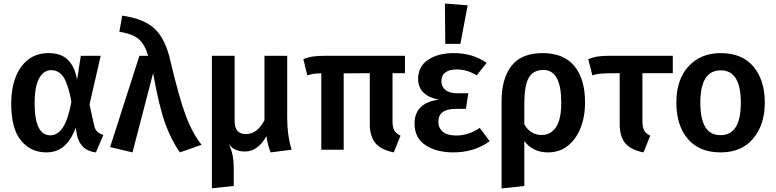

<svg xmlns="http://www.w3.org/2000/svg" viewBox="-20 -843 4369 1081"><path d="M520 15Q435 6 414 -79L406 -124Q381 -55 340.5 -20Q300 15 241 15Q153 15 98 -52Q43 -119 43 -260Q43 -342 67 -406Q91 -470 138 -507Q185 -544 254 -544Q324 -544 362.5 -506Q401 -468 414 -394L435 -529H547L484 -255L510 -137Q519 -94 562 -84ZM264 -81Q304 -81 333.5 -124.5Q363 -168 382 -270Q365 -365 339 -406.5Q313 -448 268 -448Q226 -448 200.5 -402.5Q175 -357 175 -260Q175 -81 264 -81Z M993 15Q942 -57 908 -154Q874 -251 842 -431L726 15L600 -15L765 -529H814Q796 -591 762.5 -621.5Q729 -652 652 -664L668 -755Q794 -737 853.5 -678.5Q913 -620 940 -498Q989 -290 1026.5 -190.5Q1064 -91 1115 -28Z M1173 217V-529H1301V-162Q1301 -88 1364 -88Q1428 -88 1469 -166V-529H1597V-181Q1597 -81 1622 0L1504 15Q1487 -25 1480 -76Q1431 10 1359 10Q1293 10 1267 -36Q1282 -3 1289 28.5Q1296 60 1296 105V204Z M2197 15Q2124 0 2093 -38Q2062 -76 2062 -145V-431L1915 -430V0H1789V-430Q1764 -430 1747.5 -427.5Q1731 -425 1710 -419L1688 -510Q1715 -521 1742.5 -525Q1770 -529 1817 -529H2260V-431H2190V-161Q2190 -126 2200 -108.5Q2210 -91 2235 -79Z M2533 15Q2438 15 2376 -25.5Q2314 -66 2314 -147Q2314 -264 2451 -282Q2334 -305 2334 -399Q2334 -469 2390.5 -506.5Q2447 -544 2534 -544Q2642 -544 2720 -489L2664 -419Q2637 -435 2610 -443.5Q2583 -452 2549 -452Q2510 -452 2487.5 -435Q2465 -418 2465 -385Q2465 -356 2487.5 -337Q2510 -318 2553 -318H2617L2603 -230H2546Q2448 -230 2448 -157Q2448 -123 2473 -101.5Q2498 -80 2548 -80Q2618 -80 2681 -123L2737 -48Q2650 15 2533 15ZM2572 -596H2487L2485 -823L2613 -813Z M2804 218V-273Q2804 -401 2860 -472.5Q2916 -544 3035 -544Q3154 -544 3214 -471Q3274 -398 3274 -266Q3274 -187 3249 -123.5Q3224 -60 3177.5 -22.5Q3131 15 3065 15Q2980 15 2932 -49V204ZM3030 -83Q3081 -83 3110.5 -127Q3140 -171 3140 -265Q3140 -449 3040 -449Q2981 -449 2956.5 -404.5Q2932 -360 2932 -258V-143Q2966 -83 3030 -83Z M3603 15Q3532 1 3500.5 -36.5Q3469 -74 3469 -145V-431Q3382 -431 3357 -428Q3338 -426 3315 -419L3292 -510Q3319 -521 3346 -525Q3373 -529 3418 -529H3768V-431H3597V-162Q3597 -127 3606.5 -109Q3616 -91 3641 -79Z M4037 15Q3917 15 3852.5 -61Q3788 -137 3788 -265Q3788 -395 3856.5 -469.5Q3925 -544 4038 -544Q4159 -544 4222.5 -467.5Q4286 -391 4286 -265Q4286 -142 4221 -63.5Q4156 15 4037 15ZM4037 -82Q4151 -82 4151 -265Q4151 -447 4038 -447Q3923 -447 3923 -265Q3923 -175 3950.5 -128.5Q3978 -82 4037 -82Z"/></svg>

Font: Trujillo Medium
Style: Regular
Weight: 500
Designer: Fira Sans original fonts by bBox Type GmbH, Carrois Corporate GbR, & Edenspiekermann AG / Changes by Cristiano Sobral
Foundry: Fira Sans original fonts by bBox Type GmbH, Carrois Corporate GbR, & Edenspiekermann AG / Changes by Cristiano Sobral
Version: Version 4.301;October 17, 2021;FontCreator 14.0.0.2814 64-bi